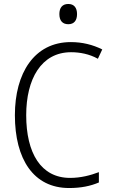

<svg xmlns="http://www.w3.org/2000/svg" viewBox="-20 -937 570 967"><path d="M324 -815C354 -815 368 -835 368 -866C368 -898 353 -917 324 -917C294 -917 279 -898 279 -866C279 -834 294 -815 324 -815ZM328 10C388 10 436 0 478 -18V-70C436 -54 387 -41 333 -41C186 -41 112 -166 112 -357C112 -538 187 -674 338 -674C382 -674 430 -665 473 -641L495 -688C447 -712 394 -725 337 -725C152 -725 55 -568 55 -357C55 -135 149 10 328 10Z"/></svg>

Font: Noto Sans Mono Condensed Light
Style: Regular
Weight: 300
Width: 3
Designer: Monotype Design Team
Foundry: Monotype Imaging Inc.
Version: Version 2.014